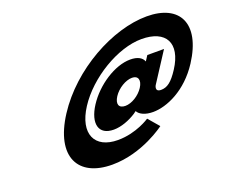

<svg xmlns="http://www.w3.org/2000/svg" viewBox="-134 -1056 1530 1286"><g transform="rotate(-20 631.0 -412.5)"><path d="M940.8 -344C892.8 -344 917 -386 917 -386L1052.4 -595H933.4L909.4 -558C897.9 -588 866.5 -606 814.5 -606C704.5 -606 567.2 -516 494 -403C421.5 -291 442.8 -202 552.8 -202C605.8 -202 665.7 -225 713.8 -256L731.2 -269C746.1 -241 786.4 -223 840.4 -223C938.4 -223 1084.2 -286 1185.3 -442C1338.2 -678 1251.1 -840 1017.1 -840C773.1 -840 455 -667 290.5 -413C126 -159 219.3 15 463.3 15C679.3 15 852.4 -118 852.4 -118L786.3 -195C786.3 -195 687.3 -127 555.3 -127C388.3 -127 330.9 -250 436.5 -413C542.1 -576 762.2 -709 932.2 -709C1106.2 -709 1168 -599 1066.3 -442C1018.4 -368 983.8 -344 940.8 -344ZM650.3 -405C680.8 -452 739.4 -487 784.4 -487C827.4 -487 840.8 -452 810.3 -405C780.5 -359 724.5 -325 679.5 -325C631.5 -325 620.5 -359 650.3 -405Z"/></g></svg>

Font: Hussar
Style: BdWodka
Weight: 700
Foundry: Cannot Into Space Fonts
Version: Version 2.00